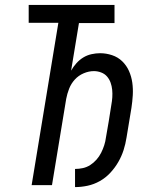

<svg xmlns="http://www.w3.org/2000/svg" viewBox="-20 -755 640 783"><path d="M286 8V-66Q302 -66 318 -69.5Q334 -73 348 -82Q362 -91 373.5 -104Q385 -117 392.5 -132Q400 -147 405 -162.5Q410 -178 412 -194Q418 -227 423.5 -260.5Q429 -294 434 -327Q437 -343 438 -358.5Q439 -374 437.5 -389Q436 -404 431 -418Q426 -432 416.5 -443Q407 -454 392.5 -459.5Q378 -465 363 -465Q342 -465 321 -456Q300 -447 285 -430.5Q270 -414 262 -393.5Q254 -373 250 -352L192 0H109L218 -662H97V-735H447V-661H302L270 -467Q279 -483 291.5 -497Q304 -511 319.5 -520.5Q335 -530 353 -534Q371 -538 388 -538Q413 -538 437 -530Q461 -522 478.5 -505Q496 -488 506 -465.5Q516 -443 519.5 -418Q523 -393 521.5 -367Q520 -341 516 -315L496 -194Q492 -168 484 -143Q476 -118 462.5 -94.5Q449 -71 430 -50.5Q411 -30 387 -16.5Q363 -3 337 2.5Q311 8 286 8Z"/></svg>

Font: Iosevka Curly Extended Oblique
Style: Regular
Weight: 400
Width: 7
Italic angle: -9°
Monospace: yes
Designer: Belleve Invis
Foundry: Belleve Invis
Version: Version 11.1.0; ttfautohint (v1.8.3)